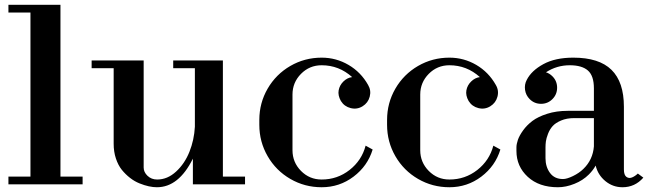

<svg xmlns="http://www.w3.org/2000/svg" viewBox="-20 -768 2701 800"><path d="M15.1 0V-32.2H106.9V-715.8H15.1V-748H231.9V-32.2H324.2V0Z M633.8 12.2Q618.2 12.2 600.1 8.3Q582 4.4 561.3 -3.9Q540.5 -12.2 521.7 -26.9Q502.9 -41.5 487.5 -60.5Q472.2 -79.6 462.9 -107.7Q453.6 -135.7 453.6 -168.9V-483.9H361.8V-516.1H578.6V-69.8Q578.6 -50.8 594.7 -35.4Q610.8 -20 634.8 -20Q677.7 -20 713.6 -53Q749.5 -85.9 769.3 -135.5Q789.1 -185.1 792 -240.2V-483.9H701.7V-516.1H908.7V-32.2H1001V0H783.7V-106.9Q724.6 12.2 633.8 12.2Z M1320.3 12.2Q1249.5 12.2 1189.7 -22.5Q1129.9 -57.1 1095.2 -117.2Q1060.5 -177.2 1060.5 -248V-268.1Q1060.5 -338.9 1095.2 -398.7Q1129.9 -458.5 1189.7 -493.2Q1249.5 -527.8 1320.3 -527.8Q1380.4 -527.8 1432.1 -497.6Q1483.9 -467.3 1513.7 -414.1Q1527.3 -391.1 1520.5 -365.2Q1513.7 -339.4 1490.7 -325.2Q1467.8 -311 1441.2 -317.6Q1414.6 -324.2 1400.4 -347.2Q1387.2 -370.6 1391.1 -391.8Q1395 -413.1 1411.1 -428.7Q1427.2 -444.3 1447.3 -446.8Q1392.6 -496.1 1320.3 -496.1Q1269.5 -496.1 1234.1 -460.2Q1198.7 -424.3 1198.7 -374V-142.1Q1198.7 -91.8 1234.1 -55.9Q1269.5 -20 1320.3 -20Q1385.7 -20 1436.5 -59.8Q1487.3 -99.6 1503.4 -161.1L1532.7 -145Q1511.7 -76.2 1453.1 -32Q1394.5 12.2 1320.3 12.2Z M1852.5 12.2Q1781.7 12.2 1721.9 -22.5Q1662.1 -57.1 1627.4 -117.2Q1592.8 -177.2 1592.8 -248V-268.1Q1592.8 -338.9 1627.4 -398.7Q1662.1 -458.5 1721.9 -493.2Q1781.7 -527.8 1852.5 -527.8Q1912.6 -527.8 1964.4 -497.6Q2016.1 -467.3 2045.9 -414.1Q2059.6 -391.1 2052.7 -365.2Q2045.9 -339.4 2022.9 -325.2Q2000 -311 1973.4 -317.6Q1946.8 -324.2 1932.6 -347.2Q1919.4 -370.6 1923.3 -391.8Q1927.2 -413.1 1943.4 -428.7Q1959.5 -444.3 1979.5 -446.8Q1924.8 -496.1 1852.5 -496.1Q1801.8 -496.1 1766.4 -460.2Q1731 -424.3 1731 -374V-142.1Q1731 -91.8 1766.4 -55.9Q1801.8 -20 1852.5 -20Q1918 -20 1968.8 -59.8Q2019.5 -99.6 2035.6 -161.1L2064.9 -145Q2043.9 -76.2 1985.4 -32Q1926.8 12.2 1852.5 12.2Z M2304.7 12.2Q2226.1 12.2 2179 -31.2Q2131.8 -74.7 2131.8 -139.2V-153.8Q2131.8 -167.5 2137.9 -185.3Q2144 -203.1 2159.7 -224.9Q2175.3 -246.6 2198.5 -264.2Q2221.7 -281.7 2260 -293.9Q2298.3 -306.2 2345.7 -306.2H2454.6V-399.9Q2454.6 -452.6 2429.4 -474.4Q2404.3 -496.1 2354 -496.1Q2299.8 -496.1 2254.9 -466.8Q2269.5 -462.4 2281.7 -450.2Q2301.3 -430.7 2301.3 -402.6Q2301.3 -374.5 2281.7 -355Q2262.2 -335.4 2234.4 -335.4Q2206.5 -335.4 2187 -355Q2170.9 -371.1 2167.7 -393.6Q2164.6 -416 2174.8 -435.1Q2194.3 -473.6 2243.9 -500.7Q2293.5 -527.8 2368.7 -527.8Q2476.1 -527.8 2527.8 -477.1Q2579.6 -426.3 2579.6 -323.2V-62Q2579.6 -38.6 2590.1 -31Q2600.6 -23.4 2613.3 -28.6Q2626 -33.7 2637.7 -44.9Q2638.2 -44.4 2660.6 -27.8Q2625.5 12.2 2573.7 12.2Q2533.7 12.2 2502.4 -13.4Q2471.2 -39.1 2461.9 -78.1Q2451.2 -58.6 2433.6 -41Q2408.7 -16.1 2373.3 -2Q2337.9 12.2 2304.7 12.2ZM2252.9 -108.9Q2252.9 -72.8 2271.7 -47.4Q2290.5 -22 2325.7 -22Q2341.8 -22 2367.4 -34.4Q2393.1 -46.9 2410.6 -64Q2450.2 -102.1 2454.6 -158.2V-275.9H2372.6Q2341.3 -275.9 2317.9 -265.9Q2294.4 -255.9 2282.5 -242.4Q2270.5 -229 2263.4 -210.4Q2256.3 -191.9 2254.6 -179.2Q2252.9 -166.5 2252.9 -153.8Z"/></svg>

Font: Fin Serif Display
Style: Italic
Weight: 400
Designer: J. Blake Harris
Version: Version 1.006;FEAKit 1.0